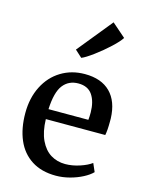

<svg xmlns="http://www.w3.org/2000/svg" viewBox="-131 -965 806 1056"><g transform="rotate(15 271.5 -437.5)"><path d="M41.5 0ZM381.3 -885.7H381.8L459.5 -817.9Q446.8 -796.4 407.7 -760Q368.7 -723.6 325.7 -691.9Q282.7 -660.2 260.7 -651.4H259.8L220.2 -687.5ZM303.7 -570.3Q397.5 -570.3 448.7 -519Q500 -467.8 503.4 -371.1V-353.5Q503.4 -302.2 497.6 -275.4H159.2Q161.1 -203.6 183.6 -156.2Q206.1 -108.9 242.7 -86.4Q279.3 -64 325.2 -64Q365.2 -64 407.5 -77.9Q449.7 -91.8 473.6 -109.9L494.1 -63Q475.6 -43.9 443.1 -26.9Q410.6 -9.8 370.8 0.7Q331.1 11.2 292 11.2Q210 11.2 153.6 -25.1Q97.2 -61.5 69.3 -126.7Q41.5 -191.9 41.5 -278.8Q41.5 -364.7 75.2 -431.2Q108.9 -497.6 168.5 -533.9Q228 -570.3 303.7 -570.3ZM386.2 -332Q388.2 -349.6 388.2 -374Q387.7 -436 362.3 -473.6Q336.9 -511.2 282.2 -511.2Q227.5 -511.2 195.6 -470.5Q163.6 -429.7 159.2 -332Z"/></g></svg>

Font: Merriweather
Style: Regular
Weight: 400
Designer: Eben Sorkin
Foundry: Eben Sorkin
Version: Version 1.584; ttfautohint (v1.6)